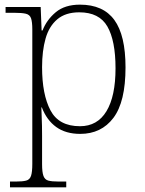

<svg xmlns="http://www.w3.org/2000/svg" viewBox="-20 -566 622 826"><path d="M23 240V215H49Q77 215 92.5 211Q108 207 113.5 190.5Q119 174 119 139V-439Q119 -472 113.5 -487.5Q108 -503 91 -507Q74 -511 41 -511H4V-536H155L159 -435H163Q181 -481 220 -513.5Q259 -546 324 -546Q424 -546 472 -480Q520 -414 520 -276Q520 -128 468 -59Q416 10 325 10Q263 10 222 -19.5Q181 -49 160 -104H158Q158 -88 159.5 -58.5Q161 -29 161 18V140Q161 175 167 191Q173 207 188 211Q203 215 231 215H265V240ZM324 -23Q399 -23 438 -87.5Q477 -152 477 -272Q477 -391 442 -452Q407 -513 321 -513Q262 -513 226.5 -483Q191 -453 176 -400Q161 -347 161 -277Q161 -160 197 -91.5Q233 -23 324 -23Z"/></svg>

Font: Noto Serif Tamil ExtraLight
Style: Italic
Weight: 200
Italic angle: -12°
Designer: Indian Type Foundry, Tom Grace, and the Monotype Design Team
Foundry: Monotype Imaging Inc.
Version: Version 2.003; ttfautohint (v1.8.4.7-5d5b)